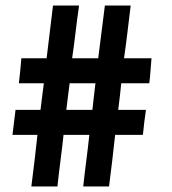

<svg xmlns="http://www.w3.org/2000/svg" viewBox="-20 -672 619 692"><path d="M265 -652Q258 -604 252.5 -557Q247 -510 240 -462H334Q340 -510 346 -557Q352 -604 358 -652H451Q445 -604 439.5 -557Q434 -510 427 -462H526Q524 -440 522.5 -417.5Q521 -395 518 -372H417Q415 -349 412 -325Q409 -301 406 -276H506Q503 -254 500 -231.5Q497 -209 495 -186H395Q390 -139 384.5 -93Q379 -47 373 0H280Q285 -47 291 -93Q297 -139 302 -186H209Q204 -139 198 -93Q192 -47 187 0H93Q99 -47 104.5 -93Q110 -139 115 -186H25Q28 -209 30.5 -231.5Q33 -254 36 -276H126Q129 -301 132 -325Q135 -349 138 -372H48Q51 -395 53 -417.5Q55 -440 57 -462H148Q154 -510 159.5 -557Q165 -604 171 -652ZM231 -372Q228 -349 225 -325Q222 -301 219 -276H313Q316 -301 318.5 -325Q321 -349 324 -372Z"/></svg>

Font: Josefin Sans Thin Medium
Style: Regular
Weight: 500
Version: Version 2.000